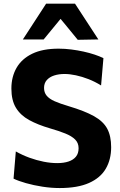

<svg xmlns="http://www.w3.org/2000/svg" viewBox="-20 -986 640 1020"><path d="M297 13Q252.5 13 205.8 5.8Q159 -1.5 118.2 -13Q77.5 -24.5 52 -37L64 -181.5Q98.5 -162 136.2 -148.2Q174 -134.5 211.8 -127Q249.5 -119.5 284 -119.5Q318.5 -119.5 344 -128Q369.5 -136.5 383.5 -153.8Q397.5 -171 397.5 -198.5Q397.5 -226.5 379.2 -244.8Q361 -263 327 -276.8Q293 -290.5 246 -304Q181 -323 135 -348.2Q89 -373.5 64.8 -413.2Q40.5 -453 40.5 -515.5Q40.5 -578 68 -625.8Q95.5 -673.5 151 -700.5Q206.5 -727.5 291.5 -727.5Q325 -727.5 358.5 -723.2Q392 -719 423.8 -712Q455.5 -705 482.5 -696Q509.5 -687 529.5 -677L517 -532Q485 -552 450.5 -565.5Q416 -579 383 -586Q350 -593 323 -593Q292.5 -593 267.8 -585Q243 -577 228.5 -560.5Q214 -544 214 -519Q214 -494.5 227.8 -477.8Q241.5 -461 270.2 -448.2Q299 -435.5 344.5 -422Q430 -396.5 479.5 -368.8Q529 -341 549.8 -302Q570.5 -263 570.5 -204Q570.5 -138.5 542 -89.8Q513.5 -41 453 -14Q392.5 13 297 13ZM393 -774.5Q366 -808 338.5 -841.2Q311 -874.5 283 -908.5H320.5Q293 -875 266 -842.2Q239 -809.5 212 -776.5H101.5Q132 -823.5 163 -871Q194 -918.5 225 -966.5H378.5Q409.5 -918.5 440.8 -871Q472 -823.5 502.5 -776.5Z"/></svg>

Font: Commissioner Thin
Style: Bold
Weight: 700
Version: Version 1.001;gftools[0.9.23]